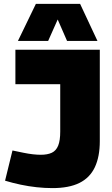

<svg xmlns="http://www.w3.org/2000/svg" viewBox="-20 -955 576 985"><path d="M6 -28 44 -183Q73 -177 99.5 -171.5Q126 -166 148.5 -163.5Q171 -161 189 -161Q224 -161 246 -171.5Q268 -182 278.5 -208Q289 -234 289 -280V-523H59V-700H492V-231Q492 -151 466.5 -97Q441 -43 387.5 -16.5Q334 10 249 10Q209 10 168 5.5Q127 1 86.5 -7.5Q46 -16 6 -28ZM72 -745 164 -935H391L480 -745H324L276 -855L227 -745Z"/></svg>

Font: Georama ExtraBold
Style: Regular
Weight: 800
Designer: Jean-Baptiste Levee
Foundry: Production Type
Version: Version 1.001